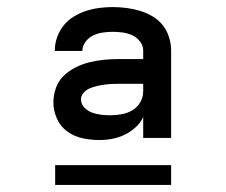

<svg xmlns="http://www.w3.org/2000/svg" viewBox="-20 -713 640 543"><path d="M261 -317Q237 -317 213.5 -322Q190 -327 170.5 -341Q151 -355 141 -377.5Q131 -400 131 -423Q131 -444 138 -464Q145 -484 160 -498.5Q175 -513 194 -522.5Q213 -532 233.5 -537Q254 -542 275 -544Q296 -546 316 -546H385V-570Q385 -584 376 -595.5Q367 -607 354.5 -613Q342 -619 327.5 -621Q313 -623 299 -623Q285 -623 271 -621Q257 -619 244 -613Q231 -607 222 -595Q213 -583 213 -569H135V-570Q135 -589 141.5 -607.5Q148 -626 160 -641Q172 -656 188.5 -666Q205 -676 223 -682Q241 -688 260.5 -690.5Q280 -693 299 -693Q318 -693 337.5 -690.5Q357 -688 375.5 -682.5Q394 -677 411 -667Q428 -657 440 -642Q452 -627 458 -608Q464 -589 464 -570V-323H385V-382Q377 -365 363 -352.5Q349 -340 332.5 -332Q316 -324 298 -320.5Q280 -317 261 -317ZM292 -387Q308 -387 324.5 -390Q341 -393 355 -401.5Q369 -410 377 -424.5Q385 -439 385 -455V-476H316Q306 -476 295.5 -475.5Q285 -475 274.5 -473.5Q264 -472 253.5 -469.5Q243 -467 233.5 -463Q224 -459 216.5 -450.5Q209 -442 209 -432Q209 -419 218.5 -409Q228 -399 240.5 -394.5Q253 -390 266 -388.5Q279 -387 292 -387ZM136 -190V-246H464V-190Z"/></svg>

Font: Iosevka Aile
Style: Regular
Weight: 400
Designer: Belleve Invis
Foundry: Belleve Invis
Version: Version 28.0.1; ttfautohint (v1.8.4)